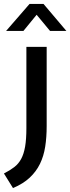

<svg xmlns="http://www.w3.org/2000/svg" viewBox="-63 -710 357 975"><path d="M71 -472H174V-70Q174 -13 166.5 35Q159 83 140 122Q121 161 88 192Q55 223 3 245L-43 171Q-12 155 9.5 138.5Q31 122 44.5 97Q58 72 64.5 34.5Q71 -3 71 -60ZM274 -553H191L123 -635L56 -553H-32L87 -690H158Z"/></svg>

Font: Ek Mukta Medium
Style: Regular
Weight: 500
Designer: Girish Dalvi and Yashodeep Gholap
Foundry: Ek Type
Version: Version 2.538;PS 1.002;hotconv 16.6.51;makeotf.lib2.5.65220;